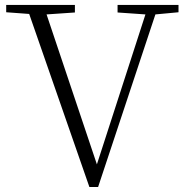

<svg xmlns="http://www.w3.org/2000/svg" viewBox="-20 -743 746 771"><path d="M452.1 -692.9V-723.1H696.8V-693.8L604 -685.1L374 7.8H338.9L97.2 -687L4.9 -693.8V-723.1H280.8V-692.9L167 -685.1L369.1 -83L564 -685.1Z"/></svg>

Font: Source Han Serif TW ExtraLight
Style: Regular
Weight: 250
Designer: Ryoko NISHIZUKA Ë•øÂ°öÊ∂ºÂ≠ê (kana & ideographs); Frank Grie√ühammer (Latin, Greek & Cyrillic); Wenlong ZHANG Âº†ÊñáÈæô 
Foundry: Adobe
Version: Version 2.003;hotconv 1.1.1;makeotfexe 2.6.0